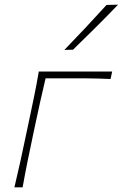

<svg xmlns="http://www.w3.org/2000/svg" viewBox="-20 -799 524 819"><path d="M41.5 0Q55 -56.5 66.5 -108.8Q78 -161 90.5 -221L101 -270.5Q114 -332 125 -385Q136 -438 145.5 -494H458.5L451.5 -462Q400 -464.5 346.2 -464.8Q292.5 -465 241.5 -465H174.5Q163 -416.5 152.8 -371Q142.5 -325.5 131 -270.5L120.5 -221Q108 -161 97.2 -108.8Q86.5 -56.5 76.5 0ZM254.5 -586Q347.5 -682 434.5 -778L483.5 -779Q437 -730.5 389 -682.8Q341 -635 291.5 -587Z"/></svg>

Font: Commissioner Flair Thin
Style: Italic
Weight: 100
Italic angle: -12°
Designer: Kostas Bartsokas
Foundry: Kostas Bartsokas
Version: Version 1.000; ttfautohint (v1.8.3)